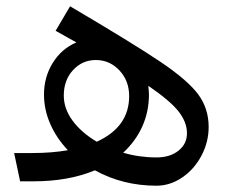

<svg xmlns="http://www.w3.org/2000/svg" viewBox="-20 -577 739 611"><path d="M644 -173Q644 -125 621 -81.5Q598 -38 559.5 -12Q521 14 478 14Q371 14 282 -35Q198 0 87 0H44L25 -90H83Q145 -90 196 -99Q160 -137 140 -182.5Q120 -228 120 -276Q120 -332 148 -377Q176 -422 223 -442L157 -479L203 -557Q405 -438 491 -380Q577 -322 610.5 -277Q644 -232 644 -173ZM288 -126Q391 -173 391 -271Q391 -320 360 -353Q329 -386 285 -386Q242 -386 212.5 -354Q183 -322 183 -273Q183 -231 211 -193Q239 -155 288 -126ZM575 -153Q575 -188 548.5 -222Q522 -256 452 -304Q454 -284 454 -276Q454 -222 433 -175Q412 -128 372 -91Q423 -76 478 -76Q521 -76 548 -97.5Q575 -119 575 -153Z"/></svg>

Font: FiraGOUPP
Style: Medium
Weight: 400
Designer: bBox Type
Foundry: bBox Type GmbH
Version: Version 1.001